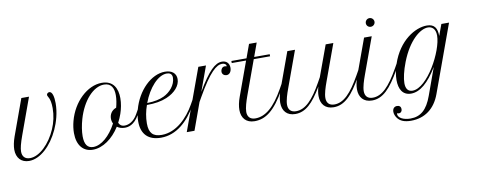

<svg xmlns="http://www.w3.org/2000/svg" viewBox="-121 -1136 4451 1782"><g transform="rotate(-10 2104.5 -245.5)"><path d="M176.8 -578.6H104.5L-19.5 -236.8C-35.2 -192.9 -43.5 -150.4 -43.5 -117.7C-43.5 -40.5 1 9.3 75.2 9.3C180.2 9.3 288.6 -92.3 353.5 -233.9C383.8 -299.8 409.7 -386.7 409.7 -475.6C409.7 -537.1 397.5 -587.4 369.1 -587.4C356.4 -587.4 344.2 -576.7 344.2 -564.9C344.2 -546.9 374.5 -534.7 374.5 -436C374.5 -368.2 359.9 -303.2 334 -243.2C278.3 -113.8 177.2 -15.1 88.4 -15.1C41 -15.1 15.6 -42.5 15.6 -88.9C15.6 -120.6 27.3 -167 52.7 -236.8Z M543.9 -283.7C534.2 -247.1 528.8 -208.5 528.8 -172.9C528.8 -59.1 584.5 9.3 677.2 9.3C770 9.3 865.7 -58.6 930.7 -162.6C949.2 -148.9 973.6 -140.1 1003.9 -140.1C1034.2 -140.1 1090.8 -148.4 1140.1 -235.4L1165.5 -280.3L1152.3 -289.6L1127 -244.6C1091.8 -182.1 1043 -160.2 1006.3 -160.2C975.6 -160.2 958.5 -174.8 949.7 -196.3C962.9 -221.2 974.6 -247.1 983.9 -274.9C999 -318.8 1009.3 -369.6 1009.3 -418C1009.3 -508.3 973.1 -587.9 863.3 -587.9C727.5 -587.9 589.4 -458.5 543.9 -283.7ZM684.6 -15.1C629.9 -15.1 603 -53.2 603 -130.4C603 -175.8 612.3 -234.4 628.4 -289.6C676.3 -454.6 779.8 -568.4 880.9 -568.4C951.7 -568.4 972.7 -515.6 972.7 -452.6C972.7 -414.6 965.3 -373.5 955.6 -337.4C911.1 -321.8 890.1 -284.2 890.1 -246.1C890.1 -229.5 893.6 -212.9 901.4 -198.2C842.8 -87.4 759.8 -15.1 684.6 -15.1Z M1318.8 9.3C1463.4 9.3 1575.7 -93.8 1655.8 -235.4L1681.2 -280.3L1668 -289.6L1642.6 -244.6C1577.6 -129.9 1466.8 -15.1 1329.6 -15.1C1247.6 -15.1 1210.9 -52.7 1210.9 -143.1C1210.9 -201.7 1222.2 -259.8 1241.2 -312.5C1318.8 -312.5 1379.4 -323.2 1429.7 -344.7C1511.7 -378.9 1563.5 -438.5 1563.5 -500.5C1563.5 -555.2 1523.4 -587.9 1458.5 -587.9C1329.1 -587.9 1196.3 -458.5 1149.9 -284.2C1139.6 -245.6 1134.8 -207.5 1134.8 -174.3C1134.8 -53.2 1201.7 9.3 1318.8 9.3ZM1472.2 -568.4C1500.5 -568.4 1522.9 -556.2 1522.9 -521.5C1522.9 -450.7 1465.3 -389.2 1405.3 -361.3C1367.7 -343.8 1318.4 -331.5 1247.1 -330.1C1297.4 -466.3 1390.1 -568.4 1472.2 -568.4Z M2032.7 -543.9C2032.7 -540 2031.2 -537.1 2028.8 -537.1C2027.3 -537.1 2024.9 -538.6 2023.4 -539.6C2021 -540 2016.6 -540.5 2013.2 -540.5C1990.7 -540.5 1976.1 -518.1 1976.1 -496.6C1976.1 -470.7 1997.1 -457 2018.1 -457C2047.4 -457 2064.9 -484.9 2064.9 -519C2064.9 -560.1 2039.1 -587.9 1996.1 -587.9C1932.6 -587.9 1866.7 -527.8 1759.3 -344.2L1844.7 -578.6H1772.5L1561.5 0H1634.3L1726.6 -254.9L1751 -297.9C1873.5 -513.7 1941.9 -567.9 1993.7 -567.9C2019 -567.9 2032.7 -554.2 2032.7 -543.9Z M2084 -559.1H2219.2L2102.1 -236.8C2085.9 -192.9 2078.1 -151.4 2078.1 -117.7C2078.1 -41 2121.1 9.3 2200.7 9.3C2305.2 9.3 2391.1 -53.2 2494.1 -235.4L2519.5 -280.3L2506.3 -289.6L2481 -244.6C2392.1 -86.9 2307.6 -15.1 2211.4 -15.1C2162.1 -15.1 2137.7 -43.9 2137.7 -88.9C2137.7 -127.9 2155.8 -185.5 2174.3 -236.8L2291.5 -559.1H2445.3V-578.6H2298.8L2345.2 -706.5H2272.9L2226.6 -578.6H2084Z M2486.8 -236.8C2471.2 -192.9 2462.9 -151.4 2462.9 -117.7C2462.9 -41 2504.9 9.3 2584.5 9.3C2680.2 9.3 2751 -58.1 2837.9 -204.6C2828.6 -173.3 2824.2 -143.1 2824.2 -117.7C2824.2 -41 2866.2 9.3 2945.8 9.3C3047.4 9.3 3123 -65.9 3216.8 -235.4L3241.7 -280.3L3229 -289.6L3203.6 -244.6C3116.7 -90.8 3044.4 -15.1 2956.5 -15.1C2906.7 -15.1 2883.3 -43.9 2883.3 -88.9C2883.3 -129.4 2901.9 -186 2920.4 -236.8L3044.9 -578.6H2972.7L2866.2 -287.6L2842.3 -244.6C2756.3 -90.3 2683.1 -15.1 2595.2 -15.1C2545.9 -15.1 2522 -43.9 2522 -88.9C2522 -129.4 2540.5 -186 2559.1 -236.8L2683.6 -578.6H2611.3Z M3210 -236.8C3194.3 -192.9 3186 -151.4 3186 -117.7C3186 -41 3228 9.3 3307.6 9.3C3409.2 9.3 3483.4 -67.4 3578.6 -235.4L3604 -280.3L3590.8 -289.6L3565.4 -244.6C3478 -90.8 3406.2 -15.1 3318.4 -15.1C3268.6 -15.1 3245.1 -43.9 3245.1 -88.9C3245.1 -129.4 3263.7 -186 3282.2 -236.8L3406.7 -578.6H3334.5ZM3373.5 -706.5C3373.5 -684.1 3391.1 -666.5 3414.1 -666.5C3437 -666.5 3455.6 -684.6 3455.6 -707C3455.6 -729.5 3437 -748 3414.6 -748C3391.6 -748 3373.5 -729.5 3373.5 -706.5Z M3631.3 257.3C3760.7 257.3 3856.9 186 3904.8 54.7L4135.3 -578.6H4063L4023.9 -472.2C4023.9 -543 4000.5 -587.9 3926.3 -587.9C3818.8 -587.9 3659.7 -497.1 3588.9 -285.2C3571.8 -234.4 3562.5 -182.6 3562.5 -137.2C3562.5 -53.2 3595.2 9.3 3675.3 9.3C3759.3 9.3 3841.3 -60.5 3924.3 -198.2L3831.5 58.6C3786.6 183.1 3724.6 236.3 3629.4 236.3C3562.5 236.3 3512.7 209.5 3512.7 173.3C3512.7 168 3513.7 167 3517.1 167C3522.5 167 3525.4 169.9 3532.7 169.9C3549.8 169.9 3562 155.3 3562 134.8C3562 112.8 3547.9 99.6 3525.4 99.6C3499 99.6 3482.4 117.7 3482.4 147C3482.4 166.5 3489.7 187 3502.4 204.6C3527.3 240.7 3568.8 257.3 3631.3 257.3ZM3692.9 -15.1C3649.4 -15.1 3629.4 -45.9 3629.4 -96.7C3629.4 -141.6 3645 -211.9 3675.3 -290C3749 -479.5 3860.4 -568.4 3933.6 -568.4C3969.7 -568.4 4005.4 -546.4 4005.4 -480C4005.4 -334.5 3833.5 -15.1 3692.9 -15.1Z"/></g></svg>

Font: Petit Formal Script
Style: Regular
Weight: 400
Designer: Pablo Impallari, Brenda Gallo, Rodrigo Fuenzalida
Foundry: Pablo Impallari, Brenda Gallo, Rodrigo Fuenzalida
Version: Version 1.001